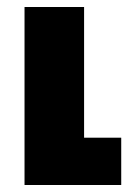

<svg xmlns="http://www.w3.org/2000/svg" viewBox="-20 -528 371 548"><path d="M50 -508H220V-135H326V0H50Z"/></svg>

Font: Noto Sans Armenian Black Cond
Style: Regular
Weight: 900
Width: 3
Designer: Monotype Design team
Foundry: Monotype Imaging Inc.
Version: Version 1.000